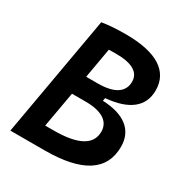

<svg xmlns="http://www.w3.org/2000/svg" viewBox="-164 -830 914 956"><g transform="rotate(30 293.0 -351.5)"><path d="M27.8 0H223.6C439 0 545.4 -68.4 545.4 -206.1C545.4 -300.3 477.5 -354.5 352.5 -358.9L355.5 -376C486.8 -387.2 554.7 -441.4 554.7 -534.7C554.7 -645.5 462.4 -703.1 286.1 -703.1C232.4 -703.1 185.1 -699.7 149.9 -693.4ZM165.5 -108.4 201.7 -312.5H280.8C372.6 -312.5 422.9 -280.3 422.9 -221.7C422.9 -146 353.5 -108.4 213.9 -108.4ZM220.7 -420.9 251 -594.2C264.6 -594.7 278.8 -594.7 293.5 -594.7C383.8 -594.7 431.2 -566.9 431.2 -513.7C431.2 -452.6 381.3 -420.9 286.6 -420.9Z"/></g></svg>

Font: Cascadia Mono PL SemiBold
Style: Italic
Weight: 600
Italic angle: -10°
Monospace: yes
Designer: Aaron Bell
Foundry: Saja Typeworks
Version: Version 2404.023